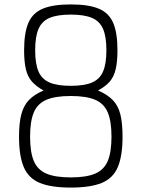

<svg xmlns="http://www.w3.org/2000/svg" viewBox="-20 -834 640 868"><path d="M300 14Q211 14 160 -7Q109 -28 87.5 -78.5Q66 -129 66 -216Q66 -278 76.5 -317.5Q87 -357 111 -382Q135 -407 177 -425Q144 -443 124.5 -465Q105 -487 97 -521Q89 -555 89 -607Q89 -686 108.5 -731Q128 -776 174 -795Q220 -814 300 -814Q380 -814 426 -795Q472 -776 491.5 -731Q511 -686 511 -607Q511 -555 503 -521Q495 -487 476 -465Q457 -443 423 -425Q465 -407 489.5 -382Q514 -357 524 -317.5Q534 -278 534 -216Q534 -129 512.5 -78.5Q491 -28 440 -7Q389 14 300 14ZM300 -32Q370 -32 410 -49Q450 -66 467 -106Q484 -146 484 -216Q484 -286 467 -326Q450 -366 410 -383Q370 -400 300 -400Q230 -400 190 -383Q150 -366 133 -326Q116 -286 116 -216Q116 -146 133 -106Q150 -66 190 -49Q230 -32 300 -32ZM300 -446Q361 -446 396 -461Q431 -476 446 -511Q461 -546 461 -607Q461 -668 446 -703Q431 -738 396 -753Q361 -768 300 -768Q239 -768 204 -753Q169 -738 154 -703Q139 -668 139 -607Q139 -546 154 -511Q169 -476 204 -461Q239 -446 300 -446Z"/></svg>

Font: Victor Mono Thin
Style: Regular
Weight: 100
Monospace: yes
Designer: Rune Bjørnerås
Version: Version 1.561;gftools[0.9.30]